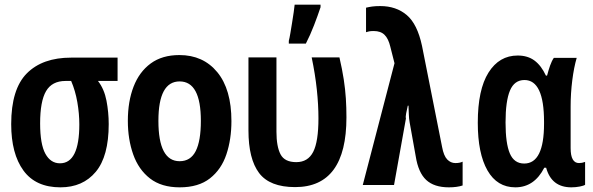

<svg xmlns="http://www.w3.org/2000/svg" viewBox="-20 -793 2540 823"><path d="M239 10Q133 10 80.5 -62Q28 -134 28 -261Q28 -411 95 -478.5Q162 -546 285 -546H484V-446H400Q427 -411 436.5 -361Q446 -311 446 -261Q446 -123 390.5 -56.5Q335 10 239 10ZM237 -93Q320 -93 320 -260Q320 -306 311.5 -355Q303 -404 285 -446H261Q203 -446 177.5 -402.5Q152 -359 152 -264Q152 -175 174.5 -134Q197 -93 237 -93Z M750 10Q672 10 623 -28Q574 -66 551 -131Q528 -196 528 -275Q528 -358 552.5 -421.5Q577 -485 626 -521Q675 -557 749 -557Q851 -557 911.5 -483.5Q972 -410 972 -274Q972 -196 950.5 -131.5Q929 -67 880 -28.5Q831 10 750 10ZM750 -102Q797 -102 819 -145.5Q841 -189 841 -275Q841 -444 750 -444Q659 -444 659 -275Q659 -102 750 -102Z M1245 9Q1136 9 1090.5 -51.5Q1045 -112 1045 -234V-547H1165V-228Q1165 -165 1182.5 -131.5Q1200 -98 1250 -98Q1300 -98 1322.5 -142Q1345 -186 1345 -286Q1345 -344 1338 -409.5Q1331 -475 1316 -547H1435Q1447 -495 1453.5 -452.5Q1460 -410 1462.5 -371Q1465 -332 1465 -290Q1465 9 1245 9ZM1218 -618Q1221 -629 1224.5 -650Q1228 -671 1232 -695.5Q1236 -720 1239 -741Q1242 -762 1243 -773H1354V-762Q1342 -726 1326 -684.5Q1310 -643 1291 -606H1218Z M1904 10Q1841 10 1807 -21.5Q1773 -53 1762 -123L1736 -268Q1733 -285 1732.5 -302Q1732 -319 1731 -340H1728Q1724 -323 1721 -307.5Q1718 -292 1720 -285L1669 0H1535L1671 -522L1653 -593Q1645 -627 1628.5 -643.5Q1612 -660 1582 -660Q1569 -660 1562 -658.5Q1555 -657 1549 -655V-760Q1561 -763 1575 -765Q1589 -767 1610 -767Q1678 -767 1723.5 -728.5Q1769 -690 1789 -596L1875 -163Q1882 -125 1897 -109.5Q1912 -94 1932 -94Q1951 -94 1963 -100V2Q1939 10 1904 10Z M2189 10Q2111 10 2069.5 -62.5Q2028 -135 2028 -267Q2028 -409 2074 -482Q2120 -555 2199 -555Q2242 -555 2271 -533.5Q2300 -512 2320 -469H2325Q2331 -492 2338 -512Q2345 -532 2354 -545H2452Q2440 -504 2433 -448.5Q2426 -393 2426 -337V-158Q2426 -94 2462 -94Q2475 -94 2488 -99V-1Q2483 3 2465.5 6.5Q2448 10 2429 10Q2344 10 2321 -74H2313Q2270 10 2189 10ZM2227 -92Q2312 -92 2312 -263V-271Q2312 -450 2228 -450Q2185 -450 2166 -405Q2147 -360 2147 -268Q2147 -178 2165.5 -135Q2184 -92 2227 -92Z"/></svg>

Font: Noto Sans Mono ExtraCondensed
Style: Bold
Weight: 700
Width: 2
Designer: Monotype Design Team
Foundry: Monotype Imaging Inc.
Version: Version 2.014